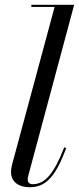

<svg xmlns="http://www.w3.org/2000/svg" viewBox="-20 -770 330 800"><path d="M256 -153 247.5 -156C205.5 -47 168 -2.5 116 -2.5C101.5 -2.5 95.5 -11 95.5 -22.5C95.5 -26.5 96.5 -33 98 -38.5L289 -750H110.5V-741H207.5L30.5 -85C28.5 -76 26 -66.5 26 -53C26 -15.5 53 10 105 10C173 10 213 -38 256 -153Z"/></svg>

Font: Bodoni* 24pt
Style: Italic
Weight: 400
Italic angle: -13°
Version: Version 2.3